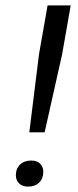

<svg xmlns="http://www.w3.org/2000/svg" viewBox="-20 -688 291 714"><path d="M89 -196 125 -486 157 -668H243L211 -486L146 -196ZM84 6Q63 6 51 -6Q39 -18 39 -36Q39 -61 54.5 -76Q70 -91 96 -91Q118 -91 129.5 -79Q141 -67 141 -49Q141 -24 125.5 -9Q110 6 84 6Z"/></svg>

Font: Celebes
Style: Italic
Weight: 400
Italic angle: -10°
Designer: Anugrah Pasau
Foundry: Lafontype
Version: Version 1.000; ttfautohint (v1.8.4)